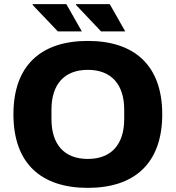

<svg xmlns="http://www.w3.org/2000/svg" viewBox="-20 -897 850 929"><path d="M469 -745H586L511 -877H348L347 -874ZM260 -745H376L301 -877H139L137 -874ZM405 12C630 12 765 -106 765 -344C765 -581 630 -699 405 -699C179 -699 45 -581 45 -344C45 -106 179 12 405 12ZM405 -128C289 -128 229 -200 229 -321V-366C229 -487 289 -559 405 -559C520 -559 581 -487 581 -366V-321C581 -200 520 -128 405 -128Z"/></svg>

Font: Archivo ExtraBold
Style: Regular
Weight: 800
Designer: Hector Gatti
Foundry: Omnibus-Type
Version: Version 2.001